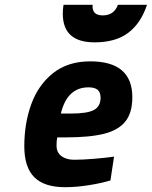

<svg xmlns="http://www.w3.org/2000/svg" viewBox="-20 -766 631 798"><path d="M81 -158Q81 -253 110 -333Q139 -413 200.5 -462Q262 -511 355 -511Q530 -511 530 -362Q530 -297 501 -261Q472 -225 412.5 -210Q353 -195 253 -195H218Q215 -183 215 -161Q215 -132 235.5 -117Q256 -102 288 -102Q323 -102 371 -106Q419 -110 454 -115L439 -16Q403 -5 350.5 3.5Q298 12 250 12Q164 12 122.5 -29.5Q81 -71 81 -158ZM274 -294Q343 -294 370.5 -309Q398 -324 398 -360Q398 -383 385.5 -393Q373 -403 348 -403Q259 -403 233 -294ZM241 -709Q241 -727 244 -746H365Q361 -702 407 -702Q454 -702 470 -746H591Q566 -670 513.5 -630Q461 -590 373 -590Q241 -590 241 -709Z"/></svg>

Font: Cairo
Style: Bold Italic
Weight: 700
Italic angle: -13°
Designer: Mohamed Gaber, Accademia di Belle Arti di Urbino and others
Foundry: Kief Type Foundry, Accademia di Belle Arti di Urbino and others
Version: Version 3.011